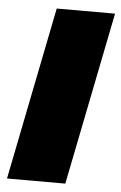

<svg xmlns="http://www.w3.org/2000/svg" viewBox="-51 -737 486 774"><g transform="rotate(5 191.5 -350.0)"><path d="M147 -700H383L243 0H7Z"/></g></svg>

Font: Argentum Sans Black
Style: Italic
Weight: 900
Italic angle: -11°
Designer: Julieta Ulanovsky (font), Cristiano Sobral (main changes and remaster)
Foundry: Julieta Ulanovsky (font), Cristiano Sobral (main changes and remaster)
Version: Version 2.007;June 15, 2022;FontCreator 14.0.0.2814 64-bit; 